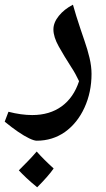

<svg xmlns="http://www.w3.org/2000/svg" viewBox="-54 -403 451 816"><path d="M102 195Q91 195 70 185Q49 175 22 156.5Q-5 138 -34 114L-18 72Q9 79 34.5 82.5Q60 86 83 86Q157 86 208 49Q259 12 282 -58Q275 -73 266.5 -88.5Q258 -104 248 -119Q219 -164 196 -205Q173 -246 173 -278Q173 -307 196 -335.5Q219 -364 256 -383Q262 -362 270.5 -334Q279 -306 288.5 -278.5Q298 -251 305 -230Q318 -193 326.5 -157Q335 -121 335 -89Q335 -11 305 54.5Q275 120 222 158Q169 195 102 195ZM104 393Q77 371 58 353Q39 335 26 321Q46 301 65 281.5Q84 262 102 241Q128 271 174 313Q163 329 145 349.5Q127 370 104 393Z"/></svg>

Font: Noto Naskh Arabic
Style: Bold
Weight: 700
Designer: Monotype Design Team, David Williams, Mohamad Dakak and Nizar Qandah
Foundry: Monotype Imaging Inc.
Version: Version 2.016